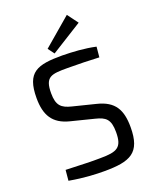

<svg xmlns="http://www.w3.org/2000/svg" viewBox="-167 -1008 895 1113"><g transform="rotate(-20 280.5 -451.0)"><path d="M434 -848 385 -914 213 -767 242 -728ZM334 -292C394 -277 421 -258 421 -178C421 -83 388 -67 282 -67C225 -66 188 -68 71 -72L65 -7C159 10 234 12 279 12C440 12 510 -17 510 -176C510 -283 477 -344 371 -370L231 -405C170 -420 144 -442 144 -518C144 -620 183 -623 283 -623C347 -623 420 -621 478 -618L484 -682C415 -697 344 -701 279 -702C125 -702 55 -681 55 -520C55 -415 91 -353 191 -328Z"/></g></svg>

Font: SnT
Style: Regular
Weight: 400
Designer: Natanael Gama
Version: Version 1.001;PS 001.001;hotconv 1.0.70;makeotf.lib2.5.58329